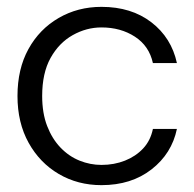

<svg xmlns="http://www.w3.org/2000/svg" viewBox="-20 -528 567 560"><path d="M276 12Q207 12 151.5 -20.5Q96 -53 63.5 -111.5Q31 -170 31 -248Q31 -327 63 -385Q95 -443 151 -475.5Q207 -508 276 -508Q363 -508 421.5 -463Q480 -418 496 -344H426Q415 -394 373.5 -421Q332 -448 276 -448Q232 -448 192 -425.5Q152 -403 127.5 -359Q103 -315 103 -248Q103 -198 117.5 -160.5Q132 -123 156.5 -97.5Q181 -72 212 -59.5Q243 -47 276 -47Q313 -47 344.5 -59.5Q376 -72 397.5 -95Q419 -118 426 -152H496Q481 -80 422 -34Q363 12 276 12Z"/></svg>

Font: DM Sans 36pt Light
Style: Regular
Weight: 300
Designer: Colophon Foundry, Jonny Pinhorn
Foundry: Colophon Foundry
Version: Version 4.004;gftools[0.9.30]